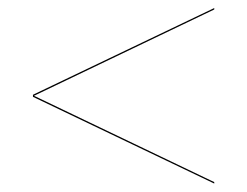

<svg xmlns="http://www.w3.org/2000/svg" viewBox="-20 -620 600 466"><path d="M60 -385 500 -174.5V-178L62.5 -387.5L500 -597V-600.5L60 -390Z"/></svg>

Font: Bodoni* 48pt
Style: Regular
Weight: 400
Version: Version 2.3